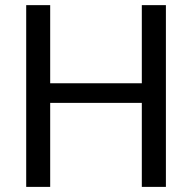

<svg xmlns="http://www.w3.org/2000/svg" viewBox="-20 -731 753 751"><path d="M628.9 0H534.7V-328.6H176.3V0H82.5V-710.9H176.3V-405.3H534.7V-710.9H628.9Z"/></svg>

Font: Roboto-ThirdPerson-AD3FC
Style: ThirdPerson-AD3FC
Weight: 400
Designer: Google
Version: Version 2.137; 2017